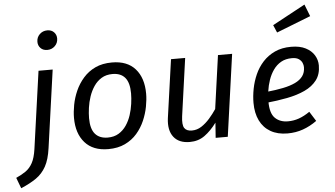

<svg xmlns="http://www.w3.org/2000/svg" viewBox="-133 -909 2145 1230"><g transform="rotate(-5 939.5 -294.0)"><path d="M-45 213 -71 144Q-35 128 -8.5 109.5Q18 91 35.5 59Q53 27 61 -29L131 -527H222L152 -29Q142 45 117.5 89Q93 133 53.5 160.5Q14 188 -45 213ZM199 -655Q172 -655 156 -671.5Q140 -688 140 -712Q140 -741 160 -760.5Q180 -780 209 -780Q236 -780 252 -763.5Q268 -747 268 -723Q268 -694 248 -674.5Q228 -655 199 -655Z M533 12Q435 12 383 -47Q331 -106 331 -206Q331 -245 339.5 -290Q348 -335 367.5 -379Q387 -423 419 -459.5Q451 -496 496.5 -517.5Q542 -539 604 -539Q702 -539 753.5 -480.5Q805 -422 805 -321Q805 -283 796.5 -238Q788 -193 769 -149Q750 -105 718.5 -68.5Q687 -32 641 -10Q595 12 533 12ZM536 -62Q577 -62 606.5 -80Q636 -98 656 -127.5Q676 -157 687.5 -192.5Q699 -228 704 -264.5Q709 -301 709 -331Q709 -400 681.5 -432.5Q654 -465 601 -465Q560 -465 530.5 -447Q501 -429 481 -399.5Q461 -370 449 -334.5Q437 -299 432 -262.5Q427 -226 427 -196Q427 -127 455 -94.5Q483 -62 536 -62Z M1057 12Q987 12 953.5 -31.5Q920 -75 930 -152L983 -527H1074L1022 -156Q1015 -102 1028.5 -81Q1042 -60 1077 -60Q1110 -60 1138.5 -78.5Q1167 -97 1192 -125.5Q1217 -154 1237 -184L1285 -527H1376L1302 0H1224L1231 -97Q1194 -47 1153 -17.5Q1112 12 1057 12Z M1756 -539Q1812 -539 1849 -520Q1886 -501 1904.5 -470.5Q1923 -440 1923 -405Q1923 -348 1894.5 -310.5Q1866 -273 1816.5 -250Q1767 -227 1702.5 -214.5Q1638 -202 1567 -195L1576 -265Q1635 -271 1681.5 -280.5Q1728 -290 1760.5 -305.5Q1793 -321 1810 -344.5Q1827 -368 1827 -402Q1827 -415 1821 -429.5Q1815 -444 1799.5 -455Q1784 -466 1755 -466Q1714 -466 1684.5 -449Q1655 -432 1635 -403.5Q1615 -375 1603 -340Q1591 -305 1586 -269.5Q1581 -234 1581 -202Q1581 -126 1612.5 -95.5Q1644 -65 1695 -65Q1732 -65 1766 -77Q1800 -89 1836 -114L1875 -52Q1832 -21 1785.5 -4.5Q1739 12 1686 12Q1622 12 1577 -14Q1532 -40 1508.5 -88Q1485 -136 1485 -202Q1485 -245 1494 -292Q1503 -339 1522.5 -383Q1542 -427 1574 -462Q1606 -497 1651 -518Q1696 -539 1756 -539ZM1654 -687 1865 -801 1895 -724 1675 -638Z"/></g></svg>

Font: Fira Sans Variable
Style: Italic
Weight: 397
Italic angle: -8°
Designer: Carrois Corporate & Edenspiekermann AG
Foundry: Carrois Corporate GbR & Edenspiekermann AG
Version: Version 4.202